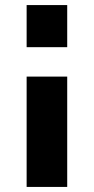

<svg xmlns="http://www.w3.org/2000/svg" viewBox="-20 -731 371 757"><path d="M245 -429V6H85V-429ZM245 -711V-545H85V-711Z"/></svg>

Font: Raleway Thin ExtraBold
Style: Regular
Weight: 800
Version: Version 4.026